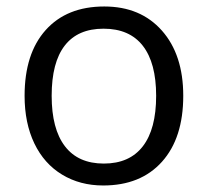

<svg xmlns="http://www.w3.org/2000/svg" viewBox="-20 -565 644 595"><path d="M547.9 -268.1Q547.9 -137.2 481.9 -63.7Q416 9.8 299.8 9.8Q228 9.8 172.4 -23.9Q116.7 -57.6 86.4 -120.6Q56.2 -183.6 56.2 -268.1Q56.2 -398.9 121.6 -471.9Q187 -544.9 303.2 -544.9Q415.5 -544.9 481.7 -470.2Q547.9 -395.5 547.9 -268.1ZM140.1 -268.1Q140.1 -165.5 181.2 -111.8Q222.2 -58.1 301.8 -58.1Q381.3 -58.1 422.6 -111.6Q463.9 -165 463.9 -268.1Q463.9 -370.1 422.6 -423.1Q381.3 -476.1 300.8 -476.1Q221.2 -476.1 180.7 -423.8Q140.1 -371.6 140.1 -268.1Z"/></svg>

Font: f08437224
Style: Regular
Weight: 400
Foundry: Ascender Corporation
Version: Version 1.10